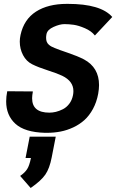

<svg xmlns="http://www.w3.org/2000/svg" viewBox="-20 -668 588 972"><path d="M130.4 23.9H262.2L241.7 128.9Q231 184.6 209.7 215.6Q188.5 246.6 135.3 283.7L82 222.7Q106 206.1 117.4 188.2Q128.9 170.4 136.7 131.8H109.4ZM142.6 -342.8Q113.3 -357.4 96.7 -388.9Q80.1 -420.4 80.1 -457.5Q80.1 -473.1 84 -491.2Q101.1 -569.8 162.1 -609.1Q223.1 -648.4 318.8 -648.4H323.2Q490.7 -648.4 548.3 -582L460.4 -488.3Q442.4 -511.2 409.9 -525.1Q377.4 -539.1 353 -542.5Q328.6 -545.9 306.2 -545.9Q282.7 -545.9 251.2 -531.7Q219.7 -517.6 215.3 -495.1Q213.4 -485.8 213.4 -476.6Q213.4 -464.8 216.8 -456.3Q220.2 -447.8 227.3 -441.7Q234.4 -435.5 240.5 -432.4Q246.6 -429.2 257.3 -424.8Q276.9 -416.5 324.5 -400.4Q372.1 -384.3 405.3 -367.2Q481.4 -326.2 481.4 -237.3Q481.4 -217.8 477.1 -193.4Q469.2 -150.9 450.7 -116.7Q432.1 -82.5 407.5 -60.3Q382.8 -38.1 351.1 -23.2Q319.3 -8.3 286.4 -2Q253.4 4.4 216.8 4.4H207.5Q105 1.5 58.1 -41.3Q11.2 -84 11.2 -154.8Q11.2 -178.2 16.6 -206.1Q38.1 -206.1 81.3 -205.6Q124.5 -205.1 146.5 -205.1Q142.6 -184.6 142.6 -170.4Q142.6 -97.7 230 -97.7Q246.1 -97.7 263.2 -101.8Q280.3 -106 298.6 -115.2Q316.9 -124.5 330.8 -142.8Q344.7 -161.1 349.6 -186.5Q351.6 -196.3 351.6 -207Q351.6 -256.8 295.4 -284.2Q271.5 -295.9 222.7 -311.5Q173.8 -327.1 142.6 -342.8Z"/></svg>

Font: Fantasque Sans Mono
Style: Bold Italic
Weight: 700
Italic angle: -11°
Monospace: yes
Designer: Jany Belluz
Version: Version 1.7.1